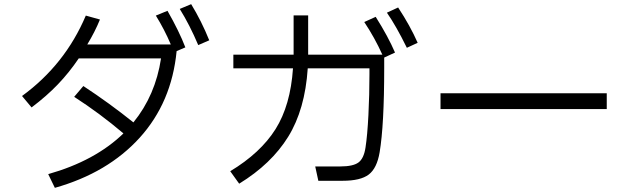

<svg xmlns="http://www.w3.org/2000/svg" viewBox="-20 -867 3040 924"><path d="M900 -847Q950 -765 987 -673L934 -650Q893 -747 845 -824ZM786 -815Q842 -717 872 -639L830 -621Q806 -374 652.5 -204.5Q499 -35 244 37L212 -29Q438 -93 574 -225Q461 -321 337 -401L381 -453Q506 -371 622 -278Q728 -408 755 -586H359Q313 -518 259 -461.5Q205 -405 132 -350L86 -405Q293 -556 393 -792L461 -773Q437 -714 400 -653H802Q771 -726 730 -792Z M1896 -831Q1954 -743 1990 -661L1938 -637Q1887 -741 1842 -806ZM1788 -786Q1848 -691 1881 -614L1829 -590V-540Q1829 -266 1807 -134Q1794 -57 1754.5 -27Q1715 3 1629 3H1512L1497 -66H1618Q1679 -66 1705 -85Q1731 -104 1739 -157Q1748 -215 1753 -313.5Q1758 -412 1758 -509V-538H1461Q1448 -340 1367 -209Q1286 -78 1131 17L1088 -43Q1234 -131 1306 -245.5Q1378 -360 1390 -538H1103V-604H1393V-618V-793H1463V-615V-604H1820Q1783 -686 1733 -761Z M2900 -342H2100V-418H2900Z"/></svg>

Font: PlemolJP35 Console
Style: Regular
Weight: 400
Version: v2.0.3; ttfautohint (v1.8.4.7-5d5b-dirty) -l 6 -r 45 -G 200 